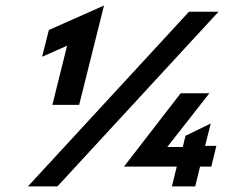

<svg xmlns="http://www.w3.org/2000/svg" viewBox="-20 -667 832 687"><path d="M167.4 -291.7 220.1 -503.5 130.6 -463.9 154.9 -559.7 352.1 -647.2 263.2 -291.7ZM79.9 0 656.2 -625H761.8L185.4 0ZM595.1 0 612.5 -70.8H423.6L626.4 -333.3H729.2L578.5 -141H634L643.8 -181.2L734 -225L713.9 -145.1H754.2L736.1 -70.8H695.8L678.5 0Z"/></svg>

Font: Afacad
Style: Bold Italic
Weight: 700
Italic angle: -14°
Designer: Kristian Moeller
Foundry: Dicotype
Version: Version 1.000; ttfautohint (v1.8.4.7-5d5b)